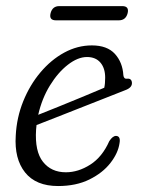

<svg xmlns="http://www.w3.org/2000/svg" viewBox="-20 -600 462 628"><path d="M371 -132Q366.5 -99.5 341.2 -67Q316 -34.5 272.5 -13Q229 8.5 170 8.5Q97.5 8.5 62 -36Q26.5 -80.5 31.5 -156.5Q34.5 -215.5 56 -268.8Q77.5 -322 112.2 -363.2Q147 -404.5 190.2 -428Q233.5 -451.5 280.5 -451.5Q330.5 -451.5 355.8 -423.8Q381 -396 383.5 -354Q385 -341.5 395 -342.5Q410 -344.5 411.5 -330Q413 -313.5 389.5 -305Q359 -293 319 -277.2Q279 -261.5 237.2 -245Q195.5 -228.5 159 -214.2Q122.5 -200 99.5 -191Q98.5 -183.5 98 -175.5Q93.5 -105 120.5 -70.8Q147.5 -36.5 195.5 -36.5Q236 -36.5 275.2 -61.5Q314.5 -86.5 337.5 -138.5Q349 -156 360 -155.5Q375 -154.5 371 -132ZM264.5 -413.5Q234.5 -413.5 202 -388.2Q169.5 -363 143.2 -320.2Q117 -277.5 105 -224.5Q132 -235 170 -250.5Q208 -266 248.2 -282.5Q288.5 -299 321 -313Q324 -326 324 -346Q324 -377 308.5 -395.2Q293 -413.5 264.5 -413.5ZM145.5 -557Q151.5 -580 174 -580H380Q403 -580 397.5 -557Q391.5 -533.5 368.5 -533.5H163Q139.5 -533.5 145.5 -557Z"/></svg>

Font: Fraunces 72pt SuperSoft Light
Style: Italic
Weight: 300
Italic angle: -16°
Version: Version 1.000;[b76b70a41]